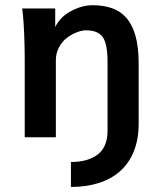

<svg xmlns="http://www.w3.org/2000/svg" viewBox="-20 -534 622 747"><path d="M255.9 96.2Q285.2 96.2 308.8 90.6Q332.5 85 353.5 71.8Q374.5 59.1 386.5 34.4Q398.4 9.8 398.4 -24.4V-293.9Q398.4 -361.8 380.4 -388.7Q361.8 -416 315.4 -416Q298.3 -416 278.3 -408.2Q258.3 -400.4 239.7 -386.2Q221.7 -372.6 209.5 -349.6Q197.3 -326.7 197.3 -299.8V0H76.2V-310.1Q76.2 -336.9 75.4 -361.8Q74.7 -386.7 73.7 -410.6Q72.8 -434.6 71.3 -451.7Q69.8 -468.8 68.8 -479.5L66.4 -501H194.8V-428.7Q214.4 -468.8 256.8 -491.2Q299.8 -513.7 340.3 -513.7Q381.8 -513.7 415 -502.4Q448.2 -491.2 471.4 -464.8Q494.6 -438.5 507.1 -394.8Q519.5 -351.1 519.5 -285.6V-53.7Q519.5 9.3 500.2 55.9Q481 102.5 446 133.1Q411.1 163.6 362.5 178.5Q314 193.4 255.9 193.4Z"/></svg>

Font: Ride
Style: Bold
Weight: 700
Version: Version 3.000